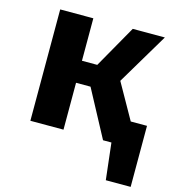

<svg xmlns="http://www.w3.org/2000/svg" viewBox="-108 -637 830 907"><g transform="rotate(15 307.5 -183.0)"><path d="M74.9 0V-544.6H236.9V-336.9H311.8L429.7 -544.6H586.7L436.4 -292.3L533.8 -119.5H613.3V179H491.8L471.3 0H430.3L307.7 -229.2H236.9V0Z"/></g></svg>

Font: FiraCode Nerd Font Mono
Style: Bold
Weight: 700
Monospace: yes
Designer: Carrois Corporate, Edenspiekermann AG, Nikita Prokopov
Foundry: Carrois Corporate, Edenspiekermann AG, Nikita Prokopov
Version: Version 6.002;Nerd Fonts 3.3.0